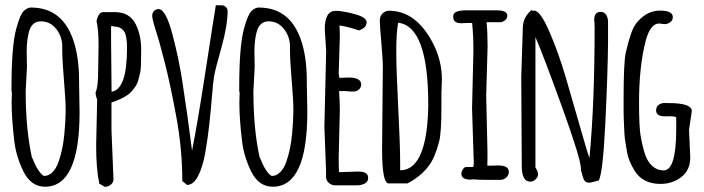

<svg xmlns="http://www.w3.org/2000/svg" viewBox="-20 -702 2716 741"><path d="M24.9 -305.7 25.9 -343.8Q25.9 -348.6 24.4 -348.6V-366.7Q24.4 -523.9 42.5 -590.3Q57.6 -646.5 71.8 -659.7Q85.9 -672.9 99.6 -672.9Q215.8 -672.9 259.8 -555.7Q285.2 -488.3 285.2 -389.6V-382.3L287.1 -269Q287.1 18.6 153.8 18.6Q98.6 18.6 69.3 -42.5Q41.5 -101.1 35.2 -157.7Q24.9 -243.2 24.9 -305.7ZM84 -442.4 79.1 -350.1Q79.1 -205.1 102.5 -97.2Q127.4 -34.2 149.9 -22.9Q168 -22.9 182.6 -37.6Q197.3 -52.2 205.8 -76.9Q214.4 -101.6 220.2 -128.9Q225.6 -155.8 228.5 -186.5Q233.4 -239.7 233.4 -277.3Q233.4 -314.9 226.8 -392.6Q220.2 -470.2 220.2 -508.3V-525.9Q219.2 -562.5 196.3 -591.1Q173.3 -619.6 137.7 -619.6Q103.5 -619.6 92.3 -581.1Q83 -548.8 83 -501.5Z M358.9 -432.1 360.4 -527.3Q360.4 -588.4 352.5 -620.1Q359.4 -655.3 379.4 -655.3H423.3Q481 -655.3 504.4 -607.4Q524.9 -564.9 524.9 -509.8Q524.9 -439.9 521.5 -424.1Q518.1 -408.2 514.2 -394Q510.3 -379.9 504.6 -371.1Q499 -362.3 490.2 -351.8Q481.4 -341.3 470.2 -334Q445.3 -317.9 410.2 -306.6V-199.7L418 -10.3Q418 2 407.7 10.5Q397.5 19 384.3 19L363.3 6.8Q351.1 -48.3 351.1 -140.1L355 -318.4Q349.1 -331.5 349.1 -342.8V-346.2Q358.9 -365.7 358.9 -432.1ZM408.7 -544.4 410.6 -349.6V-348.1Q470.2 -356 470.2 -517.1Q470.2 -564.5 458.5 -581.5Q445.8 -599.6 419.4 -599.6Q419.4 -601.1 408.7 -601.1Z M721.2 -120.6Q743.2 -231 775.1 -439.5Q807.1 -647.9 813 -681.6H835.4Q844.2 -681.6 851.3 -675.3Q858.4 -668.9 858.4 -659.7Q858.4 -603.5 834.5 -518.3Q810.5 -433.1 806.4 -408.4Q802.2 -383.8 797.9 -328.6Q793.5 -273.4 787.6 -220.2Q781.7 -167 772 -111.8Q762.2 -56.6 744.4 -22.5Q726.6 11.7 702.1 11.7L683.6 -3.4Q683.6 -125 660.4 -251.5Q637.2 -377.9 615 -463.9Q592.8 -549.8 585 -572.8Q567.4 -627 567.4 -640.1Q567.4 -653.3 575 -660.2Q582.5 -667 591.8 -667Q619.6 -667 645 -571.3Q670.4 -475.1 683.1 -391.4Q695.8 -307.6 702.1 -263.2Q708.5 -218.8 714.1 -174.1Q719.7 -129.4 721.2 -120.6Z M903.8 -305.7 904.8 -343.8Q904.8 -348.6 903.3 -348.6V-366.7Q903.3 -523.9 921.4 -590.3Q936.5 -646.5 950.7 -659.7Q964.8 -672.9 978.5 -672.9Q1094.7 -672.9 1138.7 -555.7Q1164.1 -488.3 1164.1 -389.6V-382.3L1166 -269Q1166 18.6 1032.7 18.6Q977.5 18.6 948.2 -42.5Q920.4 -101.1 914.1 -157.7Q903.8 -243.2 903.8 -305.7ZM962.9 -442.4 958 -350.1Q958 -205.1 981.4 -97.2Q1006.3 -34.2 1028.8 -22.9Q1046.9 -22.9 1061.5 -37.6Q1076.2 -52.2 1084.7 -76.9Q1093.3 -101.6 1099.1 -128.9Q1104.5 -155.8 1107.4 -186.5Q1112.3 -239.7 1112.3 -277.3Q1112.3 -314.9 1105.7 -392.6Q1099.1 -470.2 1099.1 -508.3V-525.9Q1098.1 -562.5 1075.2 -591.1Q1052.2 -619.6 1016.6 -619.6Q982.4 -619.6 971.2 -581.1Q961.9 -548.8 961.9 -501.5Z M1238.8 -504.9 1233.4 -589.4Q1233.4 -660.2 1275.4 -660.2Q1302.2 -660.2 1348.6 -647.7Q1395 -635.3 1395 -615.7Q1395 -595.2 1365.7 -584.5Q1319.3 -600.1 1290 -603.5Q1291.5 -582 1291.5 -560.5L1287.1 -417Q1287.1 -416 1290 -401.4L1325.7 -402.8Q1374 -402.8 1374 -375.5Q1374 -364.7 1365.2 -356.7Q1356.4 -348.6 1343 -348.6Q1329.6 -348.6 1314 -350.6H1288.6Q1291.5 -312.5 1291.5 -274.9Q1291.5 -274.9 1287.1 -93.8Q1287.1 -37.6 1289.1 -37.6L1362.8 -40Q1400.9 -40 1400.9 -15.6Q1400.9 -0.5 1387.7 6.3Q1374.5 13.2 1357.9 13.2H1273.4Q1260.3 13.2 1249.5 4.2Q1238.8 -4.9 1238.3 -17.6V-43.9L1231.9 -212.9Z M1454.6 -125 1457.5 -439.9Q1457.5 -472.2 1451.7 -538.3Q1445.8 -604.5 1445.8 -622.6Q1445.8 -640.6 1457 -650.6Q1468.3 -660.6 1481 -660.6Q1584 -660.6 1648.4 -540Q1685.5 -471.2 1685.5 -394.5L1683.6 -344.2V-289.1Q1683.6 -188.5 1674.6 -154.8Q1665.5 -121.1 1655.8 -98.6Q1646 -76.2 1632.3 -58.6Q1600.6 -18.6 1552.2 5.9H1480Q1454.6 5.9 1454.6 -125ZM1524.4 -68.8V-44.9Q1611.3 -44.9 1628.9 -220.7Q1632.8 -261.2 1632.8 -298.8Q1632.8 -600.6 1516.6 -614.3Q1509.3 -574.7 1509.3 -505.6Q1509.3 -436.5 1516.8 -289.6Q1524.4 -142.6 1524.4 -68.8Z M1856.4 -332.5 1861.3 -120.1V-90.3L1860.8 -62.5H1874Q1874 -62.5 1902.8 -63.5Q1943.8 -63.5 1943.8 -38.6Q1943.8 -25.9 1933.8 -16.8Q1923.8 -7.8 1910.6 -7.8H1866.7Q1821.3 -7.8 1808.6 -9.8Q1800.8 -8.8 1796.4 -8.8Q1760.7 -8.8 1760.7 -31.2Q1760.7 -40.5 1766.6 -48.8Q1772.5 -57.1 1778.3 -57.6H1806.6L1808.6 -70.8L1801.8 -283.2L1807.1 -505.9Q1807.1 -563 1802.2 -613.3H1783.2L1760.3 -612.3Q1745.6 -612.3 1737.3 -617.9Q1729 -623.5 1729 -639.2Q1729 -662.1 1778.3 -662.1H1897.5Q1938 -662.1 1938 -641.1Q1938 -631.8 1929.2 -624Q1920.4 -616.2 1909.2 -616.2H1857.9Q1861.8 -575.2 1861.8 -523.4Z M1991.7 -404.8 1997.6 -591.3Q1997.6 -637.7 2034.2 -665V-658.7Q2038.1 -661.1 2041.5 -661.1Q2064.9 -661.1 2100.1 -580.3Q2135.3 -499.5 2163.6 -402.8Q2191.9 -306.2 2220 -207.8Q2248 -109.4 2254.9 -92.3Q2274.9 -301.8 2274.9 -599.6L2273.4 -626.5Q2273.4 -656.2 2298.3 -656.2Q2312.5 -656.2 2319.6 -644.5Q2326.7 -632.8 2326.7 -617.2V-541.5Q2325.7 -423.8 2316.2 -227.3Q2306.6 -30.8 2290.5 -5.4Q2263.2 2.9 2252.7 2.9Q2242.2 2.9 2236.6 -4.2Q2231 -11.2 2227.5 -25.9Q2224.1 -40.5 2221.7 -45.4L2222.2 -49.8Q2222.2 -86.9 2150.4 -285.6Q2078.6 -484.4 2046.4 -559.1V-55.7Q2047.4 -53.7 2050.3 -48.8Q2056.6 -38.1 2056.6 -28.8Q2056.6 -19.5 2047.6 -10.3Q2038.6 -1 2026.4 -1Q1993.7 -1 1993.7 -62Z M2639.2 -200.7 2644 -94.7Q2644 -45.4 2609.6 -18.8Q2575.2 7.8 2529.3 7.8Q2460 7.8 2428.7 -43.9Q2406.2 -80.6 2400.4 -113Q2394.5 -145.5 2392.1 -163.1Q2389.6 -180.7 2388.7 -210.4Q2386.7 -252 2386.7 -277.3V-320.3Q2386.7 -461.4 2395 -498.8Q2403.3 -536.1 2414.1 -568.4Q2424.8 -600.6 2440.4 -618.2Q2478 -661.1 2527.3 -661.1Q2576.7 -661.1 2576.7 -635.7Q2576.7 -624 2566.9 -616.5Q2557.1 -608.9 2544.9 -608.9L2523.9 -611.3Q2489.3 -611.3 2471.7 -543Q2446.3 -445.3 2446.3 -307.1Q2446.3 -212.9 2452.4 -177.5Q2458.5 -142.1 2465.8 -118.2Q2472.7 -93.8 2482.4 -79.1Q2505.4 -44.4 2541.5 -44.4Q2589.8 -44.4 2589.8 -203.6V-249.5Q2582.5 -253.4 2566.4 -253.4L2546.9 -252.9Q2512.2 -252.9 2512.2 -275.9Q2512.2 -290 2522.2 -297.4Q2532.2 -304.7 2546.4 -304.7V-304.2H2560.1Q2649.9 -304.2 2649.9 -273.4Z"/></svg>

Font: Amatic
Style: Bold
Weight: 700
Width: 3
Version: Version 2.000; ttfautohint (v0.92-dirty) -l 8 -r 50 -G 50 -x